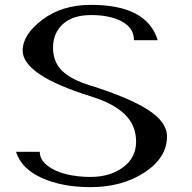

<svg xmlns="http://www.w3.org/2000/svg" viewBox="-20 -770 790 790"><path d="M667 -209V-208Q667 -121.1 574.7 -60.5Q482.4 0 352.5 0Q235.4 0 151.4 -38.1Q67.4 -76.2 45.9 -145.5H143.6Q143.6 -113.3 174.8 -88.9Q206.1 -64.5 252.9 -53.2Q299.8 -42 352.5 -42Q432.6 -42 486.3 -81.5Q540 -121.1 540 -187.5Q540 -253.9 493.7 -299.3Q447.3 -344.7 352.5 -374Q73.2 -460.9 73.2 -562.5Q73.2 -627 153.8 -688.5Q234.4 -750 354.5 -750Q585 -750 628.9 -604.5H531.2Q531.2 -654.3 482.4 -681.2Q433.6 -708 354.5 -708Q279.3 -708 238.8 -670.9Q198.2 -633.8 198.2 -573.2Q198.2 -515.6 235.4 -479Q272.5 -442.4 352.5 -418Q508.8 -369.1 587.9 -318.8Q667 -268.6 667 -209Z"/></svg>

Font: okolaks
Style: Bold
Weight: 600
Width: 8
Version: Version 000.6.0